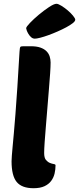

<svg xmlns="http://www.w3.org/2000/svg" viewBox="-20 -984 417 1013"><path d="M157 9Q95 9 68 -24Q41 -57 41 -133Q41 -145 42.5 -163Q44 -181 46.5 -209.5Q49 -238 53 -280Q57 -322 61.5 -382Q66 -442 71.5 -523Q77 -604 83 -711Q84 -733 88 -737Q91 -740 104 -740H143Q173 -740 193 -733Q213 -726 225 -714Q237 -702 242 -686.5Q247 -671 247 -654Q247 -634 244.5 -596.5Q242 -559 238 -512Q234 -465 230 -414Q226 -363 222 -316.5Q218 -270 215.5 -233Q213 -196 213 -177Q213 -151 222.5 -140Q232 -129 243 -124.5Q254 -120 263.5 -118.5Q273 -117 273 -112Q273 -90 268 -68.5Q263 -47 250 -29.5Q237 -12 214.5 -1.5Q192 9 157 9ZM164 -780Q153 -780 144.5 -787.5Q136 -795 130 -805Q124 -815 121 -823.5Q118 -832 118 -835Q118 -842 138 -863Q158 -884 185 -906.5Q212 -929 238.5 -946.5Q265 -964 278 -964Q287 -964 304 -953.5Q321 -943 337 -929.5Q353 -916 365 -901.5Q377 -887 377 -880Q377 -872 363.5 -861.5Q350 -851 329.5 -840Q309 -829 284 -818Q259 -807 235.5 -798.5Q212 -790 192.5 -785Q173 -780 164 -780Z"/></svg>

Font: Poetsen One
Style: Regular
Weight: 400
Designer: Pablo Impallari, Rodrigo Fuenzalida
Foundry: Pablo Impallari, Rodrigo Fuenzalida
Version: Version 1.001; ttfautohint (v0.93) -l 8 -r 50 -G 200 -x 14 -